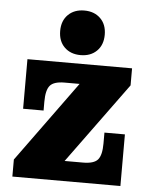

<svg xmlns="http://www.w3.org/2000/svg" viewBox="-53 -796 659 841"><g transform="rotate(5 276.0 -376.0)"><path d="M33 -75 291 -430 514 -443 255 -88ZM33 0V-75L255 -88H508V0ZM54 -300V-430H225Q178 -430 161 -410Q144 -390 144 -339V-300ZM336 -88Q384 -88 401 -108Q418 -128 418 -179V-227H508V-88ZM54 -430V-518H514V-443L291 -430ZM284 -556Q240 -556 213 -582.5Q186 -609 186 -654Q186 -699 213 -725.5Q240 -752 284 -752Q328 -752 355 -725.5Q382 -699 382 -654Q382 -609 355 -582.5Q328 -556 284 -556Z"/></g></svg>

Font: Montagu Slab 144pt
Style: Bold
Weight: 700
Designer: Florian Karsten
Foundry: Florian Karsten
Version: Version 1.000